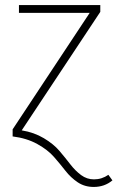

<svg xmlns="http://www.w3.org/2000/svg" viewBox="-20 -540 465 760"><path d="M351 200Q315 200 287.5 181.5Q260 163 239 136Q218 109 193.5 81Q169 53 127.5 30Q86 7 30 0V-28L335 -489H55V-520H377V-493L66 -24Q115 -16 153.5 7Q192 30 215 57Q238 84 258 110Q278 136 301 153Q324 170 352 170Q383 170 409 152L425 174Q394 200 351 200Z"/></svg>

Font: Fira Sans UltraLight
Style: Regular
Weight: 200
Designer: Carrois Corporate & Edenspiekermann AG
Foundry: Carrois Corporate GbR & Edenspiekermann AG
Version: Version 4.106;PS 004.106;hotconv 1.0.70;makeotf.lib2.5.58329